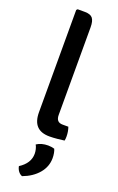

<svg xmlns="http://www.w3.org/2000/svg" viewBox="-189 -782 676 1100"><g transform="rotate(20 149.0 -232.0)"><path d="M259.5 -85Q264 -73 266.5 -58.2Q269 -43.5 269 -28.5Q269 -22 268.5 -15.5Q268 -9 266.5 -3Q248 -0.5 223.5 2Q199 4.5 176.5 4.5Q124.5 4.5 98.8 -22.8Q73 -50 73 -105.5V-729L79.5 -735.5H123Q158 -735.5 171.2 -718.8Q184.5 -702 184.5 -664V-129.5Q184.5 -107.5 194.2 -96.2Q204 -85 224.5 -85ZM226.5 61Q231 70 233.8 85.2Q236.5 100.5 236.5 115Q236.5 167.5 201.5 208.8Q166.5 250 107 272Q93 267 83.2 253.8Q73.5 240.5 70.5 224Q131.5 185 131.5 127Q131.5 114 128.2 100Q125 86 118.5 74.5Q147 55.5 188.5 55.5Q198.5 55.5 208.2 57Q218 58.5 226.5 61Z"/></g></svg>

Font: Signika Light Medium
Style: Regular
Weight: 500
Version: Version 2.003;gftools[0.9.32]